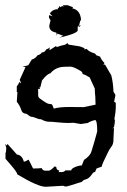

<svg xmlns="http://www.w3.org/2000/svg" viewBox="-21 -612 485 732"><path d="M0 -6.8V-29.3Q2.9 -31.2 2.9 -48.3Q2.9 -49.8 -1 -63L5.4 -57.1L7.3 -63.5L43.5 -22.9Q64 -20 69.8 4.4Q75.2 4.4 87.9 -3.4Q92.8 4.9 105 30.3Q127.4 30.3 137.7 28.8Q142.6 38.6 150.4 38.6H165.5Q171.4 38.6 188 22L193.8 25.4Q193.8 36.6 205.1 38.1L202.6 43.9H215.3Q223.1 43.9 228.5 37.6H250.5Q250.5 31.7 263.7 25.6Q276.9 19.5 291 18.6L299.3 -2.4Q307.1 -6.8 316.2 -16.1Q325.2 -25.4 328.1 -36.1Q331.1 -46.9 339.8 -75.2L349.6 -110.8Q349.6 -154.3 341.3 -154.3Q321.8 -149.4 314 -143.1L287.1 -139.2L258.8 -144Q251.5 -143.1 240.7 -143.1Q222.7 -143.1 194.3 -146Q179.2 -147.9 165.8 -147.9Q152.3 -147.9 135.7 -157.2Q128.4 -157.2 122.6 -159.7Q105 -167 97.2 -167Q94.2 -167 80.1 -178.2Q64 -178.7 59.6 -193.8Q55.2 -209 43 -224.1L45.4 -260.3L43 -261.7V-282.7Q50.3 -291.5 52.7 -299.3L60.1 -293.9L54.2 -307.6L76.2 -356L64.9 -357.4L86.9 -363.3L100.1 -384.8Q114.7 -389.2 122.1 -401.4Q132.8 -403.3 138.7 -412.1Q150.4 -412.6 154.8 -423.3Q163.1 -425.8 168.5 -431.2L167.5 -420.4L193.4 -437L194.3 -432.1Q214.8 -439.5 222.4 -440.4Q230 -441.4 235.4 -448.2L240.7 -441.9L283.7 -435.1L300.3 -428.7L301.8 -423.3L309.1 -425.8Q318.8 -414.1 340.3 -408.2Q343.3 -407.2 345.2 -401.9L360.8 -396Q364.7 -384.3 377.4 -371.6L373 -365.7H379.4L403.3 -324.7Q410.6 -295.4 411.6 -262.2Q418.9 -252.4 418.9 -248.5L414.1 -224.1L420.4 -220.2V-203.1Q420.4 -186 415 -157.2Q417 -157.2 417 -151.4Q417 -144 413.6 -127L406.7 -122.1L413.6 -124.5L411.1 -71.3Q409.2 -59.1 403.1 -52Q397 -44.9 388.7 -27.3Q367.7 14.2 366.7 23.4Q356.9 26.4 347.2 30.3L341.3 43.9Q335.4 43.9 331.1 50.3Q318.8 69.3 304.7 72.3Q296.4 74.2 291.5 81.1Q235.8 99.1 231 99.1Q225.1 99.1 219.7 96.2Q159.7 100.1 153.3 100.1Q123.5 100.1 44.9 52.7Q44.9 45.4 20.5 17.1ZM343.3 -212.9 342.3 -244.1Q340.8 -253.4 340.3 -274.4Q336.4 -282.2 320.8 -316.9Q303.2 -328.1 293.9 -329.6Q293.9 -338.4 284.2 -342.8Q258.8 -357.9 247.6 -357.9L226.1 -357.4Q192.4 -357.4 171.4 -333Q156.7 -328.6 139.2 -305.2L132.8 -279.3L128.9 -277.8L132.3 -272L124.5 -273.4V-248Q124.5 -241.2 131.8 -235.8Q159.2 -215.8 166 -215.8Q167 -215.8 169.9 -215.3Q172.9 -214.8 175.5 -214.8Q178.2 -214.8 184.1 -197.8Q204.1 -204.1 242.7 -204.1L297.9 -203.6ZM193.7 -487.7Q166.8 -492.1 166.8 -513.6L171.7 -534.7Q165.5 -542.2 165.5 -549.2L166.4 -554.5L179.6 -549.6L169 -560.6Q177.8 -575.1 197.6 -577.3L199.8 -574.7L199.4 -583.5L203.3 -580.8L205.1 -589.2L210.4 -584.3Q212.1 -584.3 212.6 -587.4L217.8 -588.7L221.8 -586.1L218.7 -591.8L236.3 -592.3L257.8 -584.3L254.3 -580.4Q286.4 -573.8 288.1 -533.8L285.5 -534.7L280.7 -515.8L282 -513.6L287.7 -516.2Q282.9 -509.6 280.7 -509.6Q278.5 -509.6 277.6 -515.8Q275 -511 275 -504.4L275.4 -496.9Q275.4 -484.6 205.1 -468.3L219.6 -475.8L197.2 -484.1L195.9 -475.4Z"/></svg>

Font: Truetypewriter PolyglOTT
Style: Regular
Weight: 400
Designer: Sergey Beatoff a.k.a. Sam_T
Version: Version 3.76